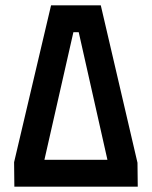

<svg xmlns="http://www.w3.org/2000/svg" viewBox="-20 -702 570 722"><path d="M172 -682H359L497 -90L498 0H34L33 -92ZM256 -581 147 -101H384L276 -581Z"/></svg>

Font: Panefresco 750wt
Style: Regular
Weight: 750
Foundry: Campivisivi & Chank Co
Version: Version 1.000